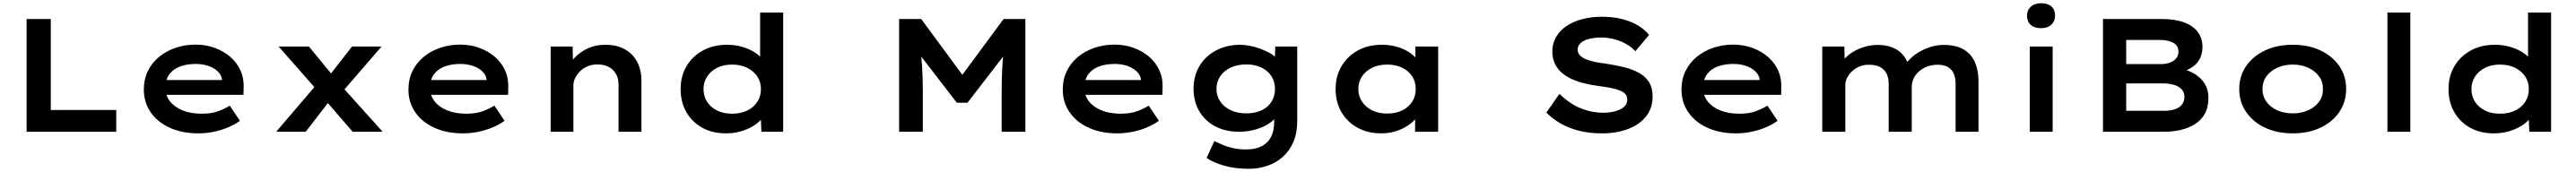

<svg xmlns="http://www.w3.org/2000/svg" viewBox="-20 -818 15977 1068"><path d="M145 0V-700H295V-135H701V0Z M1209 10Q1109 10 1032.5 -25Q956 -60 914 -121.5Q872 -183 872 -261Q872 -326 897 -377Q922 -428 966 -464.5Q1010 -501 1068.5 -521Q1127 -541 1192 -541Q1256 -541 1311 -521Q1366 -501 1407 -466Q1448 -431 1470.5 -382.5Q1493 -334 1491 -277L1490 -229H975L952 -321H1373L1357 -302V-324Q1353 -353 1330 -375Q1307 -397 1271.5 -409Q1236 -421 1194 -421Q1140 -421 1097.5 -405.5Q1055 -390 1030.5 -357Q1006 -324 1006 -272Q1006 -225 1034 -189Q1062 -153 1112.5 -132.5Q1163 -112 1231 -112Q1293 -112 1334.5 -128Q1376 -144 1405 -162L1468 -68Q1435 -44 1393 -26.5Q1351 -9 1304.5 0.5Q1258 10 1209 10Z M2167 0 1985 -211 1956 -247 1708 -529H1896L2056 -334L2087 -296L2353 0ZM1693 0 1943 -293 2035 -206 1876 0ZM2093 -236 2005 -326 2163 -529H2346Z M2850 10Q2750 10 2673.5 -25Q2597 -60 2555 -121.5Q2513 -183 2513 -261Q2513 -326 2538 -377Q2563 -428 2607 -464.5Q2651 -501 2709.5 -521Q2768 -541 2833 -541Q2897 -541 2952 -521Q3007 -501 3048 -466Q3089 -431 3111.5 -382.5Q3134 -334 3132 -277L3131 -229H2616L2593 -321H3014L2998 -302V-324Q2994 -353 2971 -375Q2948 -397 2912.5 -409Q2877 -421 2835 -421Q2781 -421 2738.5 -405.5Q2696 -390 2671.5 -357Q2647 -324 2647 -272Q2647 -225 2675 -189Q2703 -153 2753.5 -132.5Q2804 -112 2872 -112Q2934 -112 2975.5 -128Q3017 -144 3046 -162L3109 -68Q3076 -44 3034 -26.5Q2992 -9 2945.5 0.5Q2899 10 2850 10Z M3395 0V-529H3531L3535 -395L3497 -387Q3512 -427 3545.5 -461.5Q3579 -496 3626.5 -518Q3674 -540 3733 -540Q3806 -540 3856 -511.5Q3906 -483 3932 -433Q3958 -383 3958 -317V0H3816V-293Q3816 -332 3799.5 -360Q3783 -388 3754 -403Q3725 -418 3685 -418Q3652 -418 3624.5 -406.5Q3597 -395 3577.5 -375.5Q3558 -356 3547 -333.5Q3536 -311 3536 -289V0H3466Q3434 0 3416.5 0Q3399 0 3395 0Z M4482 10Q4398 10 4335 -25Q4272 -60 4236.5 -122Q4201 -184 4201 -265Q4201 -345 4237.5 -407Q4274 -469 4339 -504.5Q4404 -540 4488 -540Q4537 -540 4580 -528Q4623 -516 4656 -495.5Q4689 -475 4708.5 -451Q4728 -427 4730 -402L4694 -395V-740H4837V0H4702L4696 -135L4724 -127Q4722 -102 4702 -78Q4682 -54 4648.5 -34Q4615 -14 4572.5 -2Q4530 10 4482 10ZM4520 -112Q4574 -112 4614 -131.5Q4654 -151 4676.5 -185.5Q4699 -220 4699 -265Q4699 -309 4676.5 -343Q4654 -377 4614 -397Q4574 -417 4520 -417Q4467 -417 4427.5 -397Q4388 -377 4365.5 -343Q4343 -309 4343 -265Q4343 -220 4365.5 -185.5Q4388 -151 4427.5 -131.5Q4467 -112 4520 -112Z M5556 0V-700H5693L5989 -298H5907L6204 -700H6339V0H6192V-246Q6192 -332 6196 -404.5Q6200 -477 6212 -551L6228 -502L5980 -180H5914L5666 -502L5683 -551Q5694 -479 5698.5 -406.5Q5703 -334 5703 -246V0Z M6908 10Q6808 10 6731.5 -25Q6655 -60 6613 -121.5Q6571 -183 6571 -261Q6571 -326 6596 -377Q6621 -428 6665 -464.5Q6709 -501 6767.5 -521Q6826 -541 6891 -541Q6955 -541 7010 -521Q7065 -501 7106 -466Q7147 -431 7169.5 -382.5Q7192 -334 7190 -277L7189 -229H6674L6651 -321H7072L7056 -302V-324Q7052 -353 7029 -375Q7006 -397 6970.5 -409Q6935 -421 6893 -421Q6839 -421 6796.5 -405.5Q6754 -390 6729.5 -357Q6705 -324 6705 -272Q6705 -225 6733 -189Q6761 -153 6811.5 -132.5Q6862 -112 6930 -112Q6992 -112 7033.5 -128Q7075 -144 7104 -162L7167 -68Q7134 -44 7092 -26.5Q7050 -9 7003.5 0.5Q6957 10 6908 10Z M7723 230Q7638 230 7571 210.5Q7504 191 7463 163L7511 58Q7534 69 7563 81.5Q7592 94 7628.5 102Q7665 110 7709 110Q7763 110 7802 91Q7841 72 7861.5 34Q7882 -4 7882 -60V-126L7907 -121Q7900 -90 7865 -62Q7830 -34 7777 -17Q7724 0 7664 0Q7580 0 7516.5 -33.5Q7453 -67 7417.5 -127.5Q7382 -188 7382 -267Q7382 -347 7419 -408.5Q7456 -470 7522 -505Q7588 -540 7673 -540Q7698 -540 7729.5 -534Q7761 -528 7792.5 -516.5Q7824 -505 7851.5 -490.5Q7879 -476 7895.5 -457Q7912 -438 7914 -416L7884 -408L7889 -529H8025V-66Q8025 8 8001 63.5Q7977 119 7935.5 156Q7894 193 7839.5 211.5Q7785 230 7723 230ZM7709 -114Q7763 -114 7803.5 -133Q7844 -152 7865.5 -186.5Q7887 -221 7887 -266Q7887 -311 7865 -345Q7843 -379 7803 -398.5Q7763 -418 7709 -418Q7655 -418 7613 -398.5Q7571 -379 7547.5 -344.5Q7524 -310 7524 -266Q7524 -222 7547.5 -187.5Q7571 -153 7613 -133.5Q7655 -114 7709 -114Z M8546 10Q8462 10 8398 -25.5Q8334 -61 8298.5 -123Q8263 -185 8263 -265Q8263 -345 8300 -407.5Q8337 -470 8401.5 -505Q8466 -540 8550 -540Q8601 -540 8643.5 -527.5Q8686 -515 8717.5 -494.5Q8749 -474 8768.5 -449.5Q8788 -425 8793 -401L8758 -400V-529H8899V0H8756V-140L8786 -133Q8782 -108 8761.5 -83Q8741 -58 8709 -37Q8677 -16 8635 -3Q8593 10 8546 10ZM8583 -113Q8636 -113 8676 -132.5Q8716 -152 8738 -186.5Q8760 -221 8760 -265Q8760 -310 8738 -344Q8716 -378 8676 -397.5Q8636 -417 8583 -417Q8530 -417 8490 -397.5Q8450 -378 8427 -344Q8404 -310 8404 -265Q8404 -221 8427 -186.5Q8450 -152 8490 -132.5Q8530 -113 8583 -113Z M9914 10Q9838 10 9775 -5.5Q9712 -21 9661.5 -49.5Q9611 -78 9570 -119L9651 -235Q9718 -171 9785.5 -144.5Q9853 -118 9924 -118Q9960 -118 9994 -126.5Q10028 -135 10050 -153Q10072 -171 10072 -200Q10072 -219 10061.5 -232Q10051 -245 10032 -253.5Q10013 -262 9988 -268Q9963 -274 9935.5 -278Q9908 -282 9881 -286Q9817 -295 9766 -312Q9715 -329 9679.5 -355Q9644 -381 9625.5 -417Q9607 -453 9607 -499Q9607 -548 9630.5 -588.5Q9654 -629 9696 -657Q9738 -685 9794 -699.5Q9850 -714 9913 -714Q9983 -714 10038.5 -700Q10094 -686 10136.5 -661Q10179 -636 10207 -601L10122 -500Q10096 -528 10062 -546.5Q10028 -565 9989 -575Q9950 -585 9911 -585Q9868 -585 9835 -576.5Q9802 -568 9783 -551Q9764 -534 9764 -510Q9764 -489 9778.5 -474Q9793 -459 9817 -449.5Q9841 -440 9872 -433.5Q9903 -427 9938 -423Q9996 -414 10048.5 -401.5Q10101 -389 10142 -367Q10183 -345 10206 -309Q10229 -273 10229 -219Q10229 -147 10189 -96Q10149 -45 10078 -17.5Q10007 10 9914 10Z M10745 10Q10645 10 10568.5 -25Q10492 -60 10450 -121.5Q10408 -183 10408 -261Q10408 -326 10433 -377Q10458 -428 10502 -464.5Q10546 -501 10604.5 -521Q10663 -541 10728 -541Q10792 -541 10847 -521Q10902 -501 10943 -466Q10984 -431 11006.5 -382.5Q11029 -334 11027 -277L11026 -229H10511L10488 -321H10909L10893 -302V-324Q10889 -353 10866 -375Q10843 -397 10807.5 -409Q10772 -421 10730 -421Q10676 -421 10633.5 -405.5Q10591 -390 10566.5 -357Q10542 -324 10542 -272Q10542 -225 10570 -189Q10598 -153 10648.5 -132.5Q10699 -112 10767 -112Q10829 -112 10870.5 -128Q10912 -144 10941 -162L11004 -68Q10971 -44 10929 -26.5Q10887 -9 10840.5 0.5Q10794 10 10745 10Z M11281 0V-529H11418L11421 -402L11387 -411Q11401 -434 11423 -457Q11445 -480 11475.5 -498Q11506 -516 11544.5 -527.5Q11583 -539 11627 -539Q11675 -539 11714.5 -524Q11754 -509 11781.5 -477.5Q11809 -446 11820 -394L11785 -398L11793 -414Q11808 -436 11832 -458.5Q11856 -481 11887.5 -498.5Q11919 -516 11956 -527.5Q11993 -539 12033 -539Q12112 -539 12159.5 -510Q12207 -481 12228.5 -430Q12250 -379 12250 -315V0H12108V-298Q12108 -334 12096.5 -360.5Q12085 -387 12060.5 -401.5Q12036 -416 11997 -416Q11963 -416 11934 -405.5Q11905 -395 11882.5 -376Q11860 -357 11848 -331.5Q11836 -306 11836 -278V0H11693V-299Q11693 -334 11680 -360.5Q11667 -387 11640 -401.5Q11613 -416 11569 -416Q11537 -416 11510.5 -404.5Q11484 -393 11464.5 -374Q11445 -355 11434.5 -333.5Q11424 -312 11424 -291V0Z M12568 0V-529H12710V0ZM12638 -643Q12597 -643 12574 -663.5Q12551 -684 12551 -721Q12551 -755 12574.5 -776.5Q12598 -798 12638 -798Q12680 -798 12702.5 -777.5Q12725 -757 12725 -721Q12725 -687 12702 -665Q12679 -643 12638 -643Z M13022 0V-700H13383Q13467 -700 13523.5 -679.5Q13580 -659 13609.5 -620Q13639 -581 13639 -527Q13639 -468 13605.5 -428Q13572 -388 13506 -371L13510 -391Q13555 -381 13593 -357.5Q13631 -334 13653.5 -297.5Q13676 -261 13676 -210Q13676 -151 13653 -110.5Q13630 -70 13590.5 -46Q13551 -22 13503 -11Q13455 0 13404 0ZM13166 -130H13404Q13440 -130 13468 -139.5Q13496 -149 13511.5 -168.5Q13527 -188 13527 -216Q13527 -247 13508 -265.5Q13489 -284 13459.5 -292Q13430 -300 13399 -300H13166ZM13166 -420H13382Q13413 -420 13437.5 -429.5Q13462 -439 13476 -456Q13490 -473 13490 -496Q13490 -535 13458 -552.5Q13426 -570 13373 -570H13166Z M14199 10Q14102 10 14027.5 -25Q13953 -60 13910 -122.5Q13867 -185 13867 -265Q13867 -346 13910 -408Q13953 -470 14027.5 -505Q14102 -540 14199 -540Q14296 -540 14370.5 -505Q14445 -470 14487.5 -408Q14530 -346 14530 -265Q14530 -185 14487.5 -122.5Q14445 -60 14370.5 -25Q14296 10 14199 10ZM14200 -114Q14252 -114 14294.5 -133Q14337 -152 14362 -186.5Q14387 -221 14386 -265Q14387 -310 14362 -344Q14337 -378 14294.5 -397.5Q14252 -417 14200 -417Q14146 -417 14103 -397.5Q14060 -378 14035.5 -344Q14011 -310 14011 -265Q14011 -221 14035.5 -186.5Q14060 -152 14103 -133Q14146 -114 14200 -114Z M14786 0V-740H14928V0Z M15446 10Q15362 10 15299 -25Q15236 -60 15200.5 -122Q15165 -184 15165 -265Q15165 -345 15201.5 -407Q15238 -469 15303 -504.5Q15368 -540 15452 -540Q15501 -540 15544 -528Q15587 -516 15620 -495.5Q15653 -475 15672.5 -451Q15692 -427 15694 -402L15658 -395V-740H15801V0H15666L15660 -135L15688 -127Q15686 -102 15666 -78Q15646 -54 15612.5 -34Q15579 -14 15536.5 -2Q15494 10 15446 10ZM15484 -112Q15538 -112 15578 -131.5Q15618 -151 15640.5 -185.5Q15663 -220 15663 -265Q15663 -309 15640.5 -343Q15618 -377 15578 -397Q15538 -417 15484 -417Q15431 -417 15391.5 -397Q15352 -377 15329.5 -343Q15307 -309 15307 -265Q15307 -220 15329.5 -185.5Q15352 -151 15391.5 -131.5Q15431 -112 15484 -112Z"/></svg>

Font: Lexend Mega SemiBold
Style: Regular
Weight: 600
Designer: Bonnie Shaver-Troup, Thomas Jockin
Foundry: Lexend
Version: Version 1.007